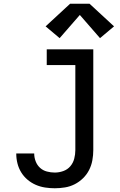

<svg xmlns="http://www.w3.org/2000/svg" viewBox="-20 -999 640 1027"><path d="M273 8Q247 8 221 4Q195 0 171 -10.5Q147 -21 127 -38Q107 -55 93.5 -77Q80 -99 73.5 -124.5Q67 -150 67 -176Q67 -176 67 -177Q67 -178 67 -178H163Q163 -178 163 -177.5Q163 -177 163 -177Q163 -156 171 -135.5Q179 -115 194.5 -101Q210 -87 231 -81.5Q252 -76 273 -76Q296 -76 318.5 -84Q341 -92 356 -109.5Q371 -127 377 -150Q383 -173 383 -196V-651H230V-735H479V-196Q479 -169 474 -141.5Q469 -114 456.5 -89.5Q444 -65 424 -45.5Q404 -26 379.5 -13.5Q355 -1 327.5 3.5Q300 8 273 8ZM299 -795 224 -858 355 -979H459L590 -858L515 -795L407 -919Z"/></svg>

Font: Iosevka Curly Slab MdEx
Style: Regular
Weight: 500
Width: 7
Monospace: yes
Designer: Belleve Invis
Foundry: Belleve Invis
Version: Version 11.1.0; ttfautohint (v1.8.3)